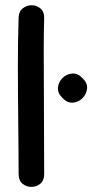

<svg xmlns="http://www.w3.org/2000/svg" viewBox="-20 -728 386 752"><path d="M53 -46Q53 -21 68 -8.5Q83 4 103 4Q123 4 138 -8.5Q153 -21 153 -46Q153 -114 152 -340Q150 -566 153 -656Q154 -681 139.5 -694Q125 -707 105.5 -707.5Q86 -708 70 -696Q54 -684 53 -660Q50 -569 50 -467Q50 -416 50.5 -359Q51 -302 51.5 -244.5Q52 -187 52.5 -135.5Q53 -84 53 -46ZM303 -422Q284 -442 262.5 -440Q241 -438 225 -422.5Q209 -407 207 -385Q205 -363 225 -344Q244 -324 266 -326Q288 -328 303.5 -344Q319 -360 321 -381.5Q323 -403 303 -422Z"/></svg>

Font: Balsamiq Sans
Style: Regular
Weight: 400
Designer: Michael Angeles
Foundry: Balsamiq SRL
Version: Version 1.020; ttfautohint (v1.8.4.7-5d5b);gftools[0.9.26]